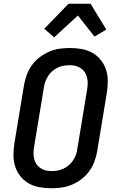

<svg xmlns="http://www.w3.org/2000/svg" viewBox="-20 -1000 640 1028"><path d="M255 8Q223 8 192 2.5Q161 -3 135 -17.5Q109 -32 90 -55.5Q71 -79 61.5 -107.5Q52 -136 52 -168Q52 -200 57 -232L109 -547Q114 -574 124 -601Q134 -628 151.5 -652Q169 -676 193 -694Q217 -712 243.5 -723.5Q270 -735 298 -739Q326 -743 354 -743Q386 -743 417 -737.5Q448 -732 474 -717.5Q500 -703 519 -679.5Q538 -656 547.5 -627.5Q557 -599 557 -567Q557 -535 552 -503L500 -188Q495 -161 485 -134Q475 -107 457.5 -83Q440 -59 416.5 -41Q393 -23 366 -11.5Q339 0 311 4Q283 8 255 8ZM256 -84Q272 -84 288.5 -87Q305 -90 320 -97Q335 -104 348.5 -115.5Q362 -127 371.5 -141.5Q381 -156 386.5 -171.5Q392 -187 394 -203L446 -518Q449 -535 449.5 -551.5Q450 -568 446.5 -583.5Q443 -599 435 -612Q427 -625 414 -634Q401 -643 385.5 -647Q370 -651 353 -651Q337 -651 320.5 -648Q304 -645 289 -638Q274 -631 260.5 -619.5Q247 -608 238 -593.5Q229 -579 223 -563.5Q217 -548 215 -532L163 -217Q160 -200 159.5 -183.5Q159 -167 162.5 -151.5Q166 -136 174 -123Q182 -110 195 -101Q208 -92 223.5 -88Q239 -84 256 -84ZM270 -800 217 -846 347 -980H465L549 -842L486 -804L397 -917Z"/></svg>

Font: Iosevka Semibold Extended
Style: Italic
Weight: 600
Width: 7
Italic angle: -9°
Monospace: yes
Designer: Belleve Invis
Foundry: Belleve Invis
Version: Version 32.5.0; ttfautohint (v1.8.4)